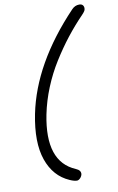

<svg xmlns="http://www.w3.org/2000/svg" viewBox="-112 -911 729 1190"><g transform="rotate(-10 252.0 -316.0)"><path d="M272.9 220.2Q255.4 220.2 228 208Q130.4 165.5 91.8 54Q53.2 -57.6 87.9 -231.9Q149.9 -539.1 428.2 -831.1Q448.2 -852.1 475.1 -852.1Q491.7 -852.1 498.8 -841.8Q505.9 -831.5 502.9 -816.9Q502 -807.1 482.9 -787.1Q426.8 -729 378.7 -667.5Q330.6 -606 285.4 -533.9Q240.2 -461.9 207 -380.6Q173.8 -299.3 157.2 -216.8Q99.6 72.8 277.8 147.9Q309.6 161.1 306.2 186Q303.2 199.7 293 210Q282.7 220.2 272.9 220.2Z"/></g></svg>

Font: Shantell Sans Bouncy
Style: Italic
Weight: 300
Italic angle: -11.31°
Designer: Stephen Nixon, Anya Danilova, Shantell Martin
Foundry: Arrow Type
Version: Version 1.006;[9816181b4]